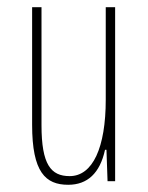

<svg xmlns="http://www.w3.org/2000/svg" viewBox="-20 -502 410 532"><path d="M299 -482H273V-226C273 -93 237 -14 173 -14C121 -14 95 -46 95 -155V-482H69V-156C69 -25 106 10 169 10C222 10 257 -22 271 -87H275L278 0H299Z"/></svg>

Font: Noto Sans Armenian ExtraCondensed Thin
Style: Regular
Weight: 100
Width: 2
Designer: Monotype Design Team
Foundry: Monotype Imaging Inc.
Version: Version 2.008